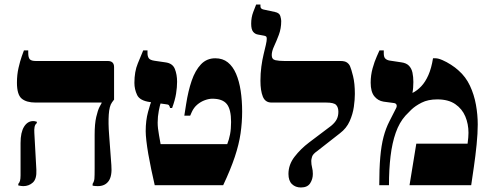

<svg xmlns="http://www.w3.org/2000/svg" viewBox="-20 -820 2175 850"><path d="M413 4Q407 4 401 3.5Q395 3 390 2V-6Q397 -17 398 -29Q399 -41 399 -75V-223Q399 -272 406 -302Q413 -332 420.5 -346.5Q428 -361 430 -364V-366H137Q97 -366 76 -383.5Q55 -401 55 -454Q55 -489 62 -519.5Q69 -550 76.5 -571Q84 -592 86 -597H105V-586Q105 -565 112 -557.5Q119 -550 138 -550H457Q485 -550 485 -523V-379L476 -367Q464 -351 461.5 -312.5Q459 -274 463 -224L473 -89Q477 -41 461 -18.5Q445 4 413 4ZM83 4Q75 4 61 1V-6Q66 -11 68.5 -19.5Q71 -28 71 -44V-187Q71 -234 86.5 -259Q102 -284 127 -284Q131 -284 133.5 -283.5Q136 -283 143 -281V-275Q135 -269 133 -257.5Q131 -246 132 -232L141 -68Q143 -28 125.5 -12Q108 4 83 4Z M665 0Q657 -35 649.5 -70.5Q642 -106 636.5 -138Q631 -170 628 -196.5Q625 -223 625 -239Q625 -287 635.5 -325Q646 -363 652 -377L692 -366Q688 -355 683 -329.5Q678 -304 678 -277Q678 -265 679.5 -251.5Q681 -238 684 -221.5Q687 -205 691 -182H986Q994 -202 998.5 -225.5Q1003 -249 1003 -280Q1003 -336 984 -359.5Q965 -383 920 -383Q905 -383 887 -376.5Q869 -370 853.5 -357Q838 -344 829 -324L822 -308H796L804 -359Q813 -417 828.5 -462.5Q844 -508 869.5 -535Q895 -562 933 -562Q966 -562 988.5 -544Q1011 -526 1025 -493.5Q1039 -461 1045.5 -418Q1052 -375 1052 -326Q1052 -278 1045 -229.5Q1038 -181 1019.5 -125.5Q1001 -70 968 0ZM733 -342Q731 -350 728 -354Q725 -358 711 -359L645 -368Q599 -374 587 -399.5Q575 -425 575 -453Q575 -503 590 -539Q605 -575 614 -597H633V-584Q633 -571 638.5 -562.5Q644 -554 664 -551L712 -544Q744 -540 754 -515Q764 -490 764 -458Q764 -434 759.5 -405.5Q755 -377 742 -342Z M1312 10Q1288 10 1272.5 -5Q1257 -20 1257 -50Q1257 -91 1284 -126Q1311 -161 1348 -189L1446 -263Q1463 -277 1470.5 -291.5Q1478 -306 1478 -325Q1478 -345 1468 -355.5Q1458 -366 1424 -366H1182Q1154 -366 1143.5 -392.5Q1133 -419 1133 -462Q1133 -495 1137 -525Q1141 -555 1147 -579.5Q1153 -604 1157 -621.5Q1161 -639 1161 -648Q1161 -656 1158 -658.5Q1155 -661 1149 -662L1122 -667Q1109 -669 1100.5 -679.5Q1092 -690 1092 -715Q1092 -743 1101 -766.5Q1110 -790 1114 -800H1133V-792Q1133 -781 1146 -778L1197 -767Q1217 -763 1221 -749Q1225 -735 1225 -727Q1225 -694 1214.5 -666Q1204 -638 1193.5 -615.5Q1183 -593 1183 -576Q1183 -557 1199.5 -553.5Q1216 -550 1239 -550H1487Q1507 -550 1516.5 -543Q1526 -536 1530 -526Q1535 -515 1543 -483Q1551 -451 1551 -404Q1551 -379 1546.5 -347Q1542 -315 1528 -283.5Q1514 -252 1485 -230L1384 -151Q1365 -138 1361.5 -126Q1358 -114 1358 -108Q1358 -92 1361.5 -79Q1365 -66 1365 -50Q1365 -27 1353 -8.5Q1341 10 1312 10Z M1659 0Q1659 -72 1663.5 -124Q1668 -176 1678 -214Q1688 -252 1704 -283L1733 -340Q1738 -349 1735.5 -356Q1733 -363 1723 -364L1678 -370Q1653 -374 1637 -394Q1621 -414 1621 -454Q1621 -487 1629.5 -517.5Q1638 -548 1648 -570Q1658 -592 1660 -597H1679V-584Q1679 -567 1686 -560.5Q1693 -554 1704 -552L1757 -544Q1779 -541 1790.5 -529Q1802 -517 1806 -498.5Q1810 -480 1810 -457Q1810 -445 1809 -432Q1808 -419 1806 -410L1807 -409Q1827 -419 1845 -438Q1863 -457 1876.5 -487.5Q1890 -518 1897 -562H1908Q1920 -562 1938.5 -554Q1957 -546 1976.5 -533.5Q1996 -521 2010 -508Q2042 -480 2060.5 -440.5Q2079 -401 2087 -356.5Q2095 -312 2095 -269Q2095 -230 2090 -180Q2085 -130 2078 -82Q2071 -34 2066 0H1793L1823 -184H2050Q2052 -198 2053 -210.5Q2054 -223 2054 -232Q2054 -271 2040 -304.5Q2026 -338 1995.5 -359Q1965 -380 1916 -380Q1875 -380 1846.5 -365.5Q1818 -351 1800.5 -334Q1783 -317 1775 -308Q1748 -278 1732 -232.5Q1716 -187 1709 -128.5Q1702 -70 1702 0Z"/></svg>

Font: Frank Ruhl Libre Black
Style: Regular
Weight: 900
Designer: Yanek Iontef
Foundry: Fontef
Version: Version 6.004